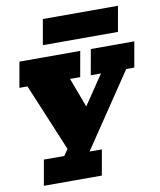

<svg xmlns="http://www.w3.org/2000/svg" viewBox="-99 -816 910 1089"><g transform="rotate(-10 356.0 -271.5)"><path d="M64.5 194.3 90.3 47.9H208L232.9 11.2L70.8 -377H24.4L50.3 -523.4H400.4L374.5 -377H315.9L379.4 -207L494.1 -377H435.5L461.4 -523.4H711.9L686 -377H639.6L353.5 47.9H424.3L398.4 194.3ZM197.3 -592.3 223.1 -738.3H655.8L629.9 -592.3Z"/></g></svg>

Font: Bevan
Style: Italic
Weight: 400
Italic angle: -10°
Designer: Vernon Adams
Foundry: Vernon Adams
Version: Version 2.100; ttfautohint (v1.8.3)